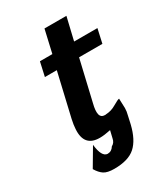

<svg xmlns="http://www.w3.org/2000/svg" viewBox="-193 -693 843 963"><g transform="rotate(-30 228.5 -211.5)"><path d="M106 -392 124 -473H196L226 -604H353L322 -473H457L439 -392H304L249 -157Q239 -118 244 -97Q249 -76 273 -76Q278 -76 280 -77Q309 -78 337.5 -95Q366 -112 374 -112Q376 -74 376 -57Q376 -38 370 -16L360 29Q341 108 300.5 144.5Q260 181 178 181Q138 181 118.5 168Q99 155 83 128L145 23Q153 97 186 99Q210 99 223 77Q242 67 246 44L256 2Q219 10 193 10Q102 10 109 -89Q110 -111 117 -143L175 -392Z"/></g></svg>

Font: Coval
Style: ExtraBold Italic
Weight: 800
Foundry: Context Ltd
Version: Version 001.000